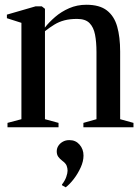

<svg xmlns="http://www.w3.org/2000/svg" viewBox="-20 -535 588 807"><path d="M70 -34V-439L9 -458.5V-473.5L130 -508.5H155.5L169 -498V-458.5L168.5 -419Q186 -441.5 211.8 -463.8Q237.5 -486 270.8 -500.5Q304 -515 343 -515Q398.5 -515 429.2 -491.2Q460 -467.5 472.5 -423.5Q485 -379.5 485 -318.5V-34L541 -18.5V0H330.5V-18.5L385.5 -34V-316Q385.5 -358 379.5 -389.2Q373.5 -420.5 356.2 -438Q339 -455.5 304 -455.5Q273.5 -455.5 250.8 -449.5Q228 -443.5 208.8 -431.8Q189.5 -420 169 -404V-34L226 -18.5V0H11.5V-18.5ZM331 119Q331 143 319 169.2Q307 195.5 289.8 217.8Q272.5 240 256.5 252H255.5L240.5 243.5V240.5Q253 224.5 258.5 208.5Q264 192.5 264 182.5Q264 172 260.2 161.8Q256.5 151.5 241.5 140.5Q231.5 133 225 124Q218.5 115 218.5 101.5Q218.5 88 225.5 77.5Q232.5 67 244.2 60.5Q256 54 270 54H273Q298 54 314.5 73Q331 92 331 119Z"/></svg>

Font: Merriweather 144pt
Style: Regular
Weight: 400
Version: Version 2.100